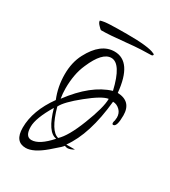

<svg xmlns="http://www.w3.org/2000/svg" viewBox="-124 -521 526 594"><g transform="rotate(30 139.0 -224.0)"><path d="M60 7Q21 7 21 -43Q21 -104 67 -168Q51 -207 51 -251Q51 -294 68 -326Q101 -389 150 -389Q212 -389 222 -283Q272 -281 272 -231Q272 -190 259 -190Q255 -190 255 -196Q255 -198 255.5 -200Q256 -202 257 -205Q257 -209 257.5 -211.5Q258 -214 258 -215Q258 -231 248 -241Q237 -252 223 -252Q211 -130 164 -65H195Q182 -57 172 -57Q169 -57 167 -58Q164 -59 161 -59Q165 -59 126 -26Q87 7 60 7ZM78 -179Q139 -261 206 -281Q186 -367 151 -367Q119 -367 92 -304Q83 -284 79 -261.5Q75 -239 75 -215Q75 -196 78 -179ZM132 -70Q156 -92 181 -156Q207 -222 207 -253Q185 -250 138 -212Q92 -175 81 -153Q102 -77 132 -70ZM63 -23Q91 -23 128 -65Q95 -69 74 -144Q41 -89 41 -58Q41 -23 63 -23ZM81 -425Q78 -425 70 -434Q62 -442 62 -448V-449Q73 -453 96 -454Q119 -455 156 -455Q234 -455 255 -444Q259 -443 259 -441Q259 -436 252 -436Q238 -436 217 -435Q196 -434 167 -431Q110 -425 81 -425Z"/></g></svg>

Font: Ruthie
Style: Regular
Weight: 400
Designer: Robert E. Leuschke
Foundry: Robert E. Leuschke
Version: Version 1.012